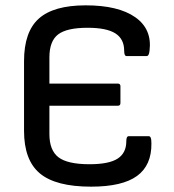

<svg xmlns="http://www.w3.org/2000/svg" viewBox="-20 -687 652 719"><path d="M321 12Q189 12 129.5 -37.5Q70 -87 70 -197V-458Q70 -568 125.5 -617.5Q181 -667 301 -667Q423 -667 486.5 -622.5Q550 -578 540 -497Q538 -477 529 -477H454Q445 -477 445 -497Q445 -541 412 -562Q379 -583 308 -583Q230 -583 197.5 -558Q165 -533 165 -472V-374H421Q431 -374 431 -364V-301Q431 -291 421 -291H165V-185Q165 -124 199 -98Q233 -72 315 -72Q388 -72 420.5 -93Q453 -114 453 -158Q453 -177 462 -177H537Q542 -177 544.5 -171Q547 -165 547 -150Q548 -68 493 -28Q438 12 321 12Z"/></svg>

Font: Sofia Sans Medium
Style: Regular
Weight: 500
Designer: Botio Nikoltchev, Ani Petrova
Foundry: lettersoup
Version: Version 4.101; ttfautohint (v1.8.4.7-5d5b)